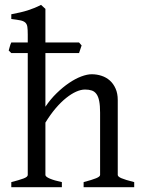

<svg xmlns="http://www.w3.org/2000/svg" viewBox="-20 -777 592 797"><path d="M327.1 0V-21Q362.3 -30.3 378.9 -37.1Q395.5 -43.9 395.5 -50.8V-309.1Q395.5 -338.9 391.8 -357.4Q388.2 -376 380.4 -386.7Q372.6 -397.5 360.8 -401.4Q349.1 -405.3 333 -405.3Q315.9 -405.3 296.1 -396.5Q276.4 -387.7 254.9 -370.6Q233.4 -353.5 211.4 -327.9Q189.5 -302.2 168.5 -268.1V-50.8Q168.5 -43.5 186.8 -35.6Q205.1 -27.8 236.8 -21V0H26.9V-21Q59.1 -29.3 77.1 -35.9Q95.2 -42.5 95.2 -50.8V-556.6H26.9L16.1 -567.4Q18.6 -575.2 20.8 -584Q22.9 -592.8 26.9 -600.6H95.2V-633.8Q95.2 -654.3 93.5 -665.8Q91.8 -677.2 84.7 -683.6Q77.6 -689.9 64 -692.6Q50.3 -695.3 26.9 -698.2V-717.8Q47.4 -721.7 64.2 -725.6Q81.1 -729.5 95.5 -734.1Q109.9 -738.8 123 -744.1Q136.2 -749.5 150.4 -756.8L168.5 -740.2V-600.6H308.1L318.8 -588.4L308.1 -556.6H168.5V-334Q189.5 -365.2 215.1 -390.1Q240.7 -415 266.6 -432.6Q292.5 -450.2 317.1 -459.5Q341.8 -468.8 360.8 -468.8Q381.8 -468.8 401.4 -462.4Q420.9 -456.1 435.8 -442.9Q450.7 -429.7 459.7 -409.4Q468.8 -389.2 468.8 -361.8V-50.8Q468.8 -43.9 483.6 -37.4Q498.5 -30.8 537.1 -21V0Z"/></svg>

Font: Gentium Plus Eur
Style: Regular
Weight: 400
Designer: J. Victor Gaultney, Annie Olsen, Iska Routamaa, Becca Hirsbrunner
Foundry: SIL International
Version: Version 5.000